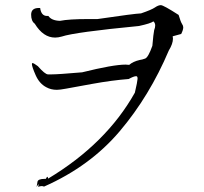

<svg xmlns="http://www.w3.org/2000/svg" viewBox="-20 -703 791 746"><path d="M128 23Q136 20 142 20Q147 20 151 22Q330 -57 445.5 -193.5Q561 -330 636 -507Q652 -533 652 -553L651 -562Q664 -565 684 -571Q692 -587 692 -597Q692 -603 687 -610.5Q682 -618 674 -645Q615 -683 605 -683Q595 -683 582 -674Q569 -665 528 -651Q502 -650 359 -629H324Q248 -629 213 -622Q180 -623 168 -641H163Q140 -641 136 -672H131Q101 -672 101 -646Q101 -621 115 -611Q148 -557 194 -557Q206 -557 220 -561Q271 -578 520 -602Q566 -612 576 -620Q583 -614 583 -604Q583 -596 579 -586Q576 -572 572 -525Q556 -480 544 -475.5Q532 -471 523 -470Q497 -464 482 -451L468 -452Q420 -452 299 -422Q206 -414 181 -414Q178 -414 166.5 -414Q155 -414 127 -446Q111 -458 106 -458Q104 -458 104 -454Q104 -444 118.5 -411Q133 -378 160 -364Q178 -354 201 -354Q212 -354 236.5 -358.5Q261 -363 338 -377Q415 -391 480 -396Q500 -407 509 -407Q515 -407 514.5 -396.5Q514 -386 504 -343Q393 -145 167 -9Q166 -16 164 -16Q162 -16 158 -8H153Q127 -8 125.5 4Q124 16 122 23L130 12Q130 18 128 23Z"/></svg>

Font: Xiaobo Songti 小帛宋体
Style: Regular
Weight: 400
Version: Version 1.501;March 17, 2024;FontCreator 14.0.0.2814 64-bit